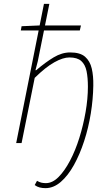

<svg xmlns="http://www.w3.org/2000/svg" viewBox="-20 -742 564 996"><path d="M216 234Q200 234 186 230.5Q172 227 160 218L172 196Q184 203 194.5 205.5Q205 208 218 208Q252 208 283.5 176.5Q315 145 343 92Q371 39 391.5 -26.5Q412 -92 424 -161Q436 -230 436 -292Q436 -339 429 -373Q422 -407 401.5 -425.5Q381 -444 340 -444Q307 -444 262 -419Q217 -394 160 -338L92 0H64L208 -722H236L176 -424L164 -378H168Q216 -419 258.5 -444.5Q301 -470 344 -470Q396 -470 421.5 -447.5Q447 -425 456 -386.5Q465 -348 464 -298Q463 -228 451 -153.5Q439 -79 416.5 -10Q394 59 363.5 114Q333 169 295.5 201.5Q258 234 216 234ZM88 -584 92 -606 186 -610H400L394 -584Z"/></svg>

Font: Source Sans 3 ExtraLight
Style: Italic
Weight: 250
Italic angle: -11°
Designer: Paul D. Hunt
Foundry: Adobe
Version: Version 3.046;hotconv 1.0.118;makeotfexe 2.5.65603